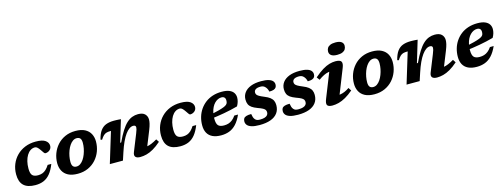

<svg xmlns="http://www.w3.org/2000/svg" viewBox="-15 -1556 6274 2390"><g transform="rotate(-15 3122.0 -361.0)"><path d="M345.5 -443Q313 -443 286.2 -425.2Q259.5 -407.5 240.2 -375.5Q221 -343.5 210.5 -300.8Q200 -258 200 -208Q200 -145.5 222 -121.2Q244 -97 295.5 -97Q326 -97 351.5 -106.2Q377 -115.5 399.5 -136.5Q422 -157.5 443 -191H490Q461.5 -117.5 425 -72.5Q388.5 -27.5 341.2 -7.2Q294 13 233.5 13Q132 13 82.5 -34Q33 -81 33 -178Q33 -247.5 57.5 -307.8Q82 -368 127 -413.5Q172 -459 234.2 -484.5Q296.5 -510 372.5 -510Q458.5 -510 496.8 -482.5Q535 -455 535 -414.5Q535 -380.5 510.5 -359.5Q486 -338.5 453 -338.5Q445 -338.5 434 -353.8Q423 -369 408 -391.5Q392.5 -414.5 377.2 -428.8Q362 -443 345.5 -443Z M884 -510Q959 -510 1006.5 -484.8Q1054 -459.5 1076.8 -416Q1099.5 -372.5 1099.5 -317.5Q1099.5 -252.5 1077.5 -193.2Q1055.5 -134 1013.8 -87.5Q972 -41 912.5 -14Q853 13 778.5 13Q704 13 656.2 -12Q608.5 -37 585.8 -80.8Q563 -124.5 563 -179.5Q563 -244.5 585.2 -303.8Q607.5 -363 649 -409.5Q690.5 -456 750 -483Q809.5 -510 884 -510ZM786 -78Q812.5 -78 835.8 -94.2Q859 -110.5 877.5 -137.8Q896 -165 909.2 -199.5Q922.5 -234 929.8 -271Q937 -308 937 -343Q937 -383 922 -401Q907 -419 877 -419Q850 -419 826.8 -402.8Q803.5 -386.5 785 -359.2Q766.5 -332 753.2 -297.5Q740 -263 733 -226Q726 -189 726 -154Q726 -114 741 -96Q756 -78 786 -78Z M1178.5 -318 1159.5 -324Q1177.5 -396.5 1207.2 -436.8Q1237 -477 1280.2 -493Q1323.5 -509 1381 -509Q1398.5 -509 1412 -508.5Q1425.5 -508 1439.2 -507.2Q1453 -506.5 1471 -504.5L1386 -222.5L1400 -224.5Q1438.5 -307.5 1473.8 -363Q1509 -418.5 1543.8 -450.5Q1578.5 -482.5 1614.8 -496.2Q1651 -510 1691.5 -510Q1751.5 -510 1779.8 -481.5Q1808 -453 1808 -410Q1808 -388.5 1801.2 -358.5Q1794.5 -328.5 1776 -282L1680 -42.5L1642 -91.5Q1671 -89.5 1698.5 -93.5Q1726 -97.5 1757.8 -110.8Q1789.5 -124 1830.5 -148L1855 -110Q1801 -62.5 1754 -35.5Q1707 -8.5 1665 2.2Q1623 13 1583.5 13Q1540 13 1522.5 -7Q1505 -27 1522 -68.5L1607.5 -281.5Q1621 -315 1625.2 -331.2Q1629.5 -347.5 1629.5 -358.5Q1629.5 -371 1621.5 -378.2Q1613.5 -385.5 1596.5 -385.5Q1571.5 -385.5 1545.8 -367.8Q1520 -350 1494.2 -314.8Q1468.5 -279.5 1443.2 -225.5Q1418 -171.5 1394.5 -99L1362 0H1193L1313.5 -395.5Q1312 -395.5 1310.2 -395.5Q1308.5 -395.5 1306.5 -395.5Q1277.5 -395.5 1256.5 -390Q1235.5 -384.5 1217.2 -367.8Q1199 -351 1178.5 -318Z M2212.5 -443Q2180 -443 2153.2 -425.2Q2126.5 -407.5 2107.2 -375.5Q2088 -343.5 2077.5 -300.8Q2067 -258 2067 -208Q2067 -145.5 2089 -121.2Q2111 -97 2162.5 -97Q2193 -97 2218.5 -106.2Q2244 -115.5 2266.5 -136.5Q2289 -157.5 2310 -191H2357Q2328.5 -117.5 2292 -72.5Q2255.5 -27.5 2208.2 -7.2Q2161 13 2100.5 13Q1999 13 1949.5 -34Q1900 -81 1900 -178Q1900 -247.5 1924.5 -307.8Q1949 -368 1994 -413.5Q2039 -459 2101.2 -484.5Q2163.5 -510 2239.5 -510Q2325.5 -510 2363.8 -482.5Q2402 -455 2402 -414.5Q2402 -380.5 2377.5 -359.5Q2353 -338.5 2320 -338.5Q2312 -338.5 2301 -353.8Q2290 -369 2275 -391.5Q2259.5 -414.5 2244.2 -428.8Q2229 -443 2212.5 -443Z M2748.5 -443Q2725 -443 2702.5 -432.5Q2680 -422 2660.5 -402.2Q2641 -382.5 2626.5 -354Q2612 -325.5 2603.8 -288.8Q2595.5 -252 2595.5 -208Q2595.5 -145.5 2617.5 -121.2Q2639.5 -97 2692.5 -97Q2723.5 -97 2750 -105.2Q2776.5 -113.5 2800.5 -132.5Q2824.5 -151.5 2846 -183H2894Q2861 -109 2820.5 -66Q2780 -23 2731.8 -5Q2683.5 13 2626.5 13Q2560.5 13 2516.2 -8.2Q2472 -29.5 2450 -69.8Q2428 -110 2428 -167Q2428 -223.5 2443 -274.8Q2458 -326 2487.2 -369Q2516.5 -412 2558 -443.8Q2599.5 -475.5 2653 -492.8Q2706.5 -510 2770 -510Q2831 -510 2868 -494Q2905 -478 2922 -451Q2939 -424 2939 -390.5Q2939 -365 2931.2 -338Q2923.5 -311 2908 -284.5Q2865 -272.5 2820.2 -262.5Q2775.5 -252.5 2730 -244.2Q2684.5 -236 2640 -229.5Q2595.5 -223 2553.5 -218L2556.5 -267.5Q2625 -282.5 2669.8 -294.2Q2714.5 -306 2740.8 -316.5Q2767 -327 2779.5 -338Q2792 -349 2795.8 -362.2Q2799.5 -375.5 2799.5 -393Q2799.5 -408.5 2793.8 -419.8Q2788 -431 2777 -437Q2766 -443 2748.5 -443Z M3054 -147Q3058 -121.5 3063.5 -104.8Q3069 -88 3080.5 -74.5Q3092 -61 3107.2 -56.2Q3122.5 -51.5 3144.5 -51.5Q3179.5 -51.5 3203.2 -59Q3227 -66.5 3239.2 -81Q3251.5 -95.5 3251.5 -116.5Q3251.5 -134 3244 -146.8Q3236.5 -159.5 3214.8 -171.8Q3193 -184 3149 -199.5Q3106 -215.5 3080.2 -233.8Q3054.5 -252 3043 -277.2Q3031.5 -302.5 3031.5 -338.5Q3031.5 -389.5 3060.5 -428.2Q3089.5 -467 3144.2 -488.5Q3199 -510 3277.5 -510Q3336.5 -510 3372.8 -499.2Q3409 -488.5 3425.5 -469.2Q3442 -450 3442 -424Q3442 -402.5 3432.5 -387.8Q3423 -373 3402 -365.5Q3381 -358 3345 -358Q3340 -380 3332 -395.5Q3324 -411 3312 -423Q3300.5 -435 3286.5 -440.5Q3272.5 -446 3254.5 -446Q3211.5 -446 3190.5 -431.8Q3169.5 -417.5 3169.5 -392.5Q3169.5 -378 3176.5 -366.2Q3183.5 -354.5 3204.8 -341.8Q3226 -329 3269 -311.5Q3313 -294 3338.2 -274.2Q3363.5 -254.5 3374.2 -229.8Q3385 -205 3385 -173Q3385 -113.5 3354.2 -71.8Q3323.5 -30 3264.8 -8.5Q3206 13 3122 13Q3058 13 3019.5 1Q2981 -11 2964.2 -31.8Q2947.5 -52.5 2947.5 -78.5Q2947.5 -101.5 2956.8 -116.5Q2966 -131.5 2989.2 -139.2Q3012.5 -147 3054 -147Z M3549 -147Q3553 -121.5 3558.5 -104.8Q3564 -88 3575.5 -74.5Q3587 -61 3602.2 -56.2Q3617.5 -51.5 3639.5 -51.5Q3674.5 -51.5 3698.2 -59Q3722 -66.5 3734.2 -81Q3746.5 -95.5 3746.5 -116.5Q3746.5 -134 3739 -146.8Q3731.5 -159.5 3709.8 -171.8Q3688 -184 3644 -199.5Q3601 -215.5 3575.2 -233.8Q3549.5 -252 3538 -277.2Q3526.5 -302.5 3526.5 -338.5Q3526.5 -389.5 3555.5 -428.2Q3584.5 -467 3639.2 -488.5Q3694 -510 3772.5 -510Q3831.5 -510 3867.8 -499.2Q3904 -488.5 3920.5 -469.2Q3937 -450 3937 -424Q3937 -402.5 3927.5 -387.8Q3918 -373 3897 -365.5Q3876 -358 3840 -358Q3835 -380 3827 -395.5Q3819 -411 3807 -423Q3795.5 -435 3781.5 -440.5Q3767.5 -446 3749.5 -446Q3706.5 -446 3685.5 -431.8Q3664.5 -417.5 3664.5 -392.5Q3664.5 -378 3671.5 -366.2Q3678.5 -354.5 3699.8 -341.8Q3721 -329 3764 -311.5Q3808 -294 3833.2 -274.2Q3858.5 -254.5 3869.2 -229.8Q3880 -205 3880 -173Q3880 -113.5 3849.2 -71.8Q3818.5 -30 3759.8 -8.5Q3701 13 3617 13Q3553 13 3514.5 1Q3476 -11 3459.2 -31.8Q3442.5 -52.5 3442.5 -78.5Q3442.5 -101.5 3451.8 -116.5Q3461 -131.5 3484.2 -139.2Q3507.5 -147 3549 -147Z M4004.5 -91 4148.5 -452.5 4183 -406Q4148.5 -407.5 4118.2 -402Q4088 -396.5 4056.8 -381.2Q4025.5 -366 3987.5 -338.5L3959.5 -376Q4019.5 -428.5 4068 -457.8Q4116.5 -487 4157.2 -498.5Q4198 -510 4234 -510Q4295.5 -510 4310 -485Q4324.5 -460 4302.5 -406L4158.5 -42.5L4118.5 -93Q4154.5 -90.5 4185.2 -95Q4216 -99.5 4245.8 -112Q4275.5 -124.5 4307.5 -146.5L4332.5 -108Q4280 -63 4232.5 -36.2Q4185 -9.5 4142.5 1.8Q4100 13 4061 13Q4009.5 13 3994.8 -9.2Q3980 -31.5 4004.5 -91ZM4179.5 -649Q4179.5 -674.5 4191.2 -694.2Q4203 -714 4229 -725.2Q4255 -736.5 4297 -736.5Q4347.5 -736.5 4372.8 -718.5Q4398 -700.5 4398 -668.5Q4398 -643 4386.2 -623.2Q4374.5 -603.5 4348.5 -592.2Q4322.5 -581 4280.5 -581Q4230 -581 4204.8 -599Q4179.5 -617 4179.5 -649Z M4708 -510Q4783 -510 4830.5 -484.8Q4878 -459.5 4900.8 -416Q4923.5 -372.5 4923.5 -317.5Q4923.5 -252.5 4901.5 -193.2Q4879.5 -134 4837.8 -87.5Q4796 -41 4736.5 -14Q4677 13 4602.5 13Q4528 13 4480.2 -12Q4432.5 -37 4409.8 -80.8Q4387 -124.5 4387 -179.5Q4387 -244.5 4409.2 -303.8Q4431.5 -363 4473 -409.5Q4514.5 -456 4574 -483Q4633.5 -510 4708 -510ZM4610 -78Q4636.5 -78 4659.8 -94.2Q4683 -110.5 4701.5 -137.8Q4720 -165 4733.2 -199.5Q4746.5 -234 4753.8 -271Q4761 -308 4761 -343Q4761 -383 4746 -401Q4731 -419 4701 -419Q4674 -419 4650.8 -402.8Q4627.5 -386.5 4609 -359.2Q4590.5 -332 4577.2 -297.5Q4564 -263 4557 -226Q4550 -189 4550 -154Q4550 -114 4565 -96Q4580 -78 4610 -78Z M5002.5 -318 4983.5 -324Q5001.5 -396.5 5031.2 -436.8Q5061 -477 5104.2 -493Q5147.5 -509 5205 -509Q5222.5 -509 5236 -508.5Q5249.5 -508 5263.2 -507.2Q5277 -506.5 5295 -504.5L5210 -222.5L5224 -224.5Q5262.5 -307.5 5297.8 -363Q5333 -418.5 5367.8 -450.5Q5402.5 -482.5 5438.8 -496.2Q5475 -510 5515.5 -510Q5575.5 -510 5603.8 -481.5Q5632 -453 5632 -410Q5632 -388.5 5625.2 -358.5Q5618.5 -328.5 5600 -282L5504 -42.5L5466 -91.5Q5495 -89.5 5522.5 -93.5Q5550 -97.5 5581.8 -110.8Q5613.5 -124 5654.5 -148L5679 -110Q5625 -62.5 5578 -35.5Q5531 -8.5 5489 2.2Q5447 13 5407.5 13Q5364 13 5346.5 -7Q5329 -27 5346 -68.5L5431.5 -281.5Q5445 -315 5449.2 -331.2Q5453.5 -347.5 5453.5 -358.5Q5453.5 -371 5445.5 -378.2Q5437.5 -385.5 5420.5 -385.5Q5395.5 -385.5 5369.8 -367.8Q5344 -350 5318.2 -314.8Q5292.5 -279.5 5267.2 -225.5Q5242 -171.5 5218.5 -99L5186 0H5017L5137.5 -395.5Q5136 -395.5 5134.2 -395.5Q5132.5 -395.5 5130.5 -395.5Q5101.5 -395.5 5080.5 -390Q5059.5 -384.5 5041.2 -367.8Q5023 -351 5002.5 -318Z M6043 -443Q6019.5 -443 5997 -432.5Q5974.5 -422 5955 -402.2Q5935.5 -382.5 5921 -354Q5906.5 -325.5 5898.2 -288.8Q5890 -252 5890 -208Q5890 -145.5 5912 -121.2Q5934 -97 5987 -97Q6018 -97 6044.5 -105.2Q6071 -113.5 6095 -132.5Q6119 -151.5 6140.5 -183H6188.5Q6155.5 -109 6115 -66Q6074.5 -23 6026.2 -5Q5978 13 5921 13Q5855 13 5810.8 -8.2Q5766.5 -29.5 5744.5 -69.8Q5722.5 -110 5722.5 -167Q5722.5 -223.5 5737.5 -274.8Q5752.5 -326 5781.8 -369Q5811 -412 5852.5 -443.8Q5894 -475.5 5947.5 -492.8Q6001 -510 6064.5 -510Q6125.5 -510 6162.5 -494Q6199.5 -478 6216.5 -451Q6233.5 -424 6233.5 -390.5Q6233.5 -365 6225.8 -338Q6218 -311 6202.5 -284.5Q6159.5 -272.5 6114.8 -262.5Q6070 -252.5 6024.5 -244.2Q5979 -236 5934.5 -229.5Q5890 -223 5848 -218L5851 -267.5Q5919.5 -282.5 5964.2 -294.2Q6009 -306 6035.2 -316.5Q6061.5 -327 6074 -338Q6086.5 -349 6090.2 -362.2Q6094 -375.5 6094 -393Q6094 -408.5 6088.2 -419.8Q6082.5 -431 6071.5 -437Q6060.5 -443 6043 -443Z"/></g></svg>

Font: Newsreader 9pt
Style: Bold Italic
Weight: 700
Italic angle: -17°
Designer: Hugues Gentile
Foundry: Production Type
Version: Version 1.003